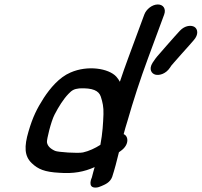

<svg xmlns="http://www.w3.org/2000/svg" viewBox="-20 -807 904 860"><path d="M741.6 -504.3C748.5 -514.9 745.1 -510.6 759 -526.6C785.3 -556 799.5 -573 827.3 -603.5L847.8 -627C870.5 -652.3 866 -677.3 850.8 -686.5C836.8 -695 808.7 -693.7 785.6 -669.2L763.5 -644.9C748.7 -628.6 737.4 -615.9 726.4 -602.9L695.8 -567.7C679.2 -549.6 671.7 -538.6 663.2 -525.5C645.4 -496.9 658.6 -476.8 676.5 -472.5C693.8 -468.3 722.9 -475.9 741.6 -504.3ZM429.6 -158.2C406.4 -143.2 378 -130 352.1 -124.3C329 -119.2 237.9 -125.7 226.8 -131.2C205.4 -140.7 192.5 -153.3 190.3 -170.2C188.8 -181.3 208.3 -262.6 224.2 -293.3C243 -329.7 263.9 -362.9 286.5 -386.4C302.1 -402.9 311.5 -408.4 335.1 -411.1C395.1 -414 423.1 -400.7 431.6 -373.8C439.3 -349.8 444.6 -328 443.4 -295.1C441.9 -254.4 439.6 -211 429.6 -158.2ZM626.4 -742 554.3 -547C541.2 -511.6 529.2 -477.7 516.9 -440.8C513.1 -448 506.9 -457.3 500.8 -463.8C467 -500.7 373 -516 296 -482.3C244.6 -460.6 204.2 -411 176.3 -368.7C145.5 -320.4 126.9 -283.8 107.7 -218.1C87.8 -150.6 89 -108.2 121.8 -76.6C150.3 -49 180 -36.6 245.6 -33.1C308.5 -28.3 356.8 -37.2 404 -58.6C400.1 -43.7 395.3 -29.5 391.4 -12C391.4 -12 368.9 35.1 409.6 33.2C418.8 32.8 426.7 29.8 435 26.1C449.2 19.9 472.9 11.1 482.4 -14.5C492.8 -46.1 504 -88.4 512.7 -125.1L522.6 -132.3C559.6 -159.3 555.9 -197.4 533.9 -206.2C538.7 -224.3 544.2 -244.3 550.8 -264.6C576.9 -355.8 607.6 -450.5 643.3 -547L715.4 -742C724.6 -766.8 711.8 -787 687 -787C661 -787 634.9 -765 626.4 -742Z"/></svg>

Font: Just Breathe
Style: BdObl7
Weight: 400
Foundry: Cannot Into Space Fonts
Version: Version 0.72